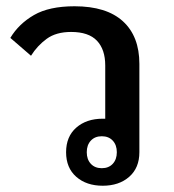

<svg xmlns="http://www.w3.org/2000/svg" viewBox="-20 -581 556 613"><path d="M308 12Q256 12 223.5 -16.5Q191 -45 191 -95Q191 -145 223.5 -173.5Q256 -202 308 -202H316V-372Q316 -423 289.5 -451Q263 -479 207 -479Q159 -479 129 -457Q99 -435 79 -403L13 -460Q40 -505 88.5 -533Q137 -561 218 -561Q320 -561 372.5 -513Q425 -465 425 -377V-95Q425 -45 392.5 -16.5Q360 12 308 12ZM305 -44Q327 -44 340 -58Q353 -72 353 -95Q353 -118 340 -132Q327 -146 305 -146Q283 -146 270 -132Q257 -118 257 -95Q257 -72 270 -58Q283 -44 305 -44Z"/></svg>

Font: IBM Plex Sans Thai Looped Medium
Style: Regular
Weight: 500
Designer: Mike Abbink, Paul van der Laan, Pieter van Rosmalen, Ben Mitchell, Mark Frömberg
Foundry: Bold Monday
Version: Version 1.1